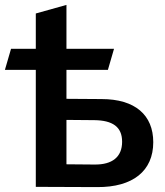

<svg xmlns="http://www.w3.org/2000/svg" viewBox="-21 -762 671 783"><path d="M250 -359V-477H419L444 -563H250V-742L125 -707V-563H24L-1 -477H125V0L375 1C521 2 604 -65 604 -182C604 -293 530 -358 393 -358ZM250 -92V-273L364 -272C438 -271 477 -245 477 -184C477 -122 437 -90 364 -91Z"/></svg>

Font: Talent
Style: Bold
Weight: 600
Designer: Mike Powis
Version: Version 1.001;hotconv 1.0.109;makeotfexe 2.5.65596